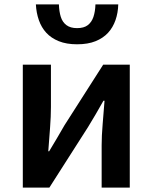

<svg xmlns="http://www.w3.org/2000/svg" viewBox="-20 -847 689 867"><path d="M83 0V-555H210V-364Q210 -322 206 -269Q202 -216 198 -164H202Q217 -189 237 -222.5Q257 -256 271 -281L446 -555H566V0H439V-191Q439 -233 443.5 -286Q448 -339 452 -392H447Q433 -367 413 -332.5Q393 -298 378 -274L203 0ZM328 -647Q280 -647 245.5 -661Q211 -675 189 -699Q167 -723 155.5 -756Q144 -789 142 -827H246Q247 -795 254.5 -771Q262 -747 280 -733.5Q298 -720 328 -720Q359 -720 376.5 -733.5Q394 -747 402 -771Q410 -795 411 -827H514Q513 -789 501.5 -756Q490 -723 468 -699Q446 -675 411.5 -661Q377 -647 328 -647Z"/></svg>

Font: Noto Sans TC SemiBold
Style: Regular
Weight: 600
Designer: Ryoko NISHIZUKA  (kana, bopomofo & ideographs); Paul D. Hunt (Latin, Greek & Cyrillic); Sandoll Communications , Soo-you
Foundry: Adobe
Version: Version 2.004-H2;hotconv 1.0.118;makeotfexe 2.5.65603